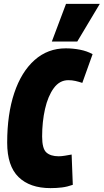

<svg xmlns="http://www.w3.org/2000/svg" viewBox="-20 -959 534 989"><path d="M240 10Q134 10 75.5 -47Q17 -104 17 -224Q17 -371 53.5 -480Q90 -589 158 -649.5Q226 -710 319 -710Q356 -710 392 -703Q428 -696 457 -680L404 -532Q386 -538 368.5 -542Q351 -546 332 -546Q287 -546 257 -505Q227 -464 212 -398Q197 -332 197 -256Q197 -193 219 -173.5Q241 -154 282 -154Q297 -154 314.5 -157Q332 -160 349 -163L355 -7Q327 3 299.5 6.5Q272 10 240 10ZM247 -745 320 -939H494L378 -745Z"/></svg>

Font: Georama Condensed Black
Style: Italic
Weight: 900
Width: 3
Italic angle: -9°
Designer: Jean-Baptiste Levee
Foundry: Production Type
Version: Version 1.000